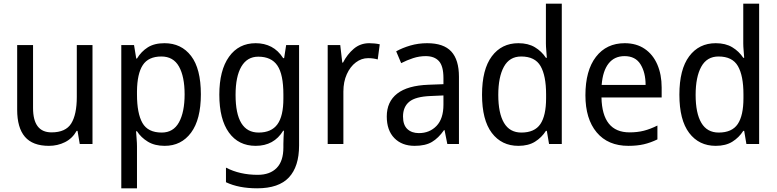

<svg xmlns="http://www.w3.org/2000/svg" viewBox="-20 -780 4209 1040"><path d="M481 -536V0H412L400 -71H395Q372 -30 332 -10Q292 10 245 10Q157 10 115 -39Q73 -88 73 -186V-536H159V-195Q159 -63 259 -63Q336 -63 366 -111.5Q396 -160 396 -255V-536Z M871 -546Q962 -546 1015 -477Q1068 -408 1068 -269Q1068 -133 1015 -61.5Q962 10 872 10Q818 10 781 -12.5Q744 -35 722 -69H717Q718 -51 720 -28Q722 -5 722 13V240H637V-536H706L718 -463H722Q745 -501 780.5 -523.5Q816 -546 871 -546ZM854 -474Q784 -474 753.5 -427.5Q723 -381 722 -286V-268Q722 -166 751.5 -114Q781 -62 856 -62Q919 -62 949.5 -117.5Q980 -173 980 -269Q980 -365 949.5 -419.5Q919 -474 854 -474Z M1365 -546Q1412 -546 1449.5 -526.5Q1487 -507 1514 -465H1519L1530 -536H1600V8Q1600 122 1545 181Q1490 240 1373 240Q1273 240 1204 207V128Q1279 167 1376 167Q1442 167 1478.5 130Q1515 93 1515 19V0Q1515 -14 1516 -36Q1517 -58 1518 -72H1514Q1464 10 1365 10Q1272 10 1220 -62Q1168 -134 1168 -267Q1168 -399 1220.5 -472.5Q1273 -546 1365 -546ZM1379 -473Q1319 -473 1287.5 -419.5Q1256 -366 1256 -266Q1256 -62 1381 -62Q1450 -62 1482.5 -106.5Q1515 -151 1515 -246V-268Q1515 -377 1482.5 -425Q1450 -473 1379 -473Z M1980 -546Q1994 -546 2009 -544.5Q2024 -543 2037 -540L2026 -458Q2002 -465 1974 -465Q1938 -465 1907.5 -442Q1877 -419 1858.5 -378Q1840 -337 1840 -284V0H1755V-536H1823L1834 -441H1838Q1861 -486 1896.5 -516Q1932 -546 1980 -546Z M2294 -546Q2383 -546 2424.5 -501Q2466 -456 2466 -364V0H2403L2388 -75H2385Q2355 -32 2319.5 -11Q2284 10 2226 10Q2157 10 2116 -32Q2075 -74 2075 -149Q2075 -229 2131.5 -273Q2188 -317 2302 -321L2382 -324V-357Q2382 -422 2357.5 -449Q2333 -476 2286 -476Q2251 -476 2217.5 -465Q2184 -454 2153 -438L2126 -502Q2160 -521 2203 -533.5Q2246 -546 2294 -546ZM2314 -260Q2231 -257 2197 -229Q2163 -201 2163 -149Q2163 -103 2186.5 -81Q2210 -59 2249 -59Q2307 -59 2344.5 -98Q2382 -137 2382 -213V-263Z M2788 10Q2697 10 2644 -60Q2591 -130 2591 -267Q2591 -404 2644 -475Q2697 -546 2788 -546Q2841 -546 2877.5 -524Q2914 -502 2937 -467H2942Q2941 -484 2939 -506.5Q2937 -529 2937 -545V-760H3023V0H2954L2942 -71H2937Q2914 -35 2878 -12.5Q2842 10 2788 10ZM2804 -62Q2876 -62 2907 -108Q2938 -154 2938 -248V-269Q2938 -370 2908 -422Q2878 -474 2803 -474Q2740 -474 2709.5 -418.5Q2679 -363 2679 -266Q2679 -167 2710 -114.5Q2741 -62 2804 -62Z M3364 -546Q3427 -546 3472 -515.5Q3517 -485 3540.5 -430.5Q3564 -376 3564 -306V-252H3238Q3242 -63 3390 -63Q3433 -63 3468 -72Q3503 -81 3541 -100V-25Q3504 -7 3467.5 1.5Q3431 10 3384 10Q3273 10 3212 -63Q3151 -136 3151 -264Q3151 -398 3208 -472Q3265 -546 3364 -546ZM3363 -476Q3308 -476 3276.5 -436Q3245 -396 3239 -320H3477Q3477 -387 3449.5 -431.5Q3422 -476 3363 -476Z M3857 10Q3766 10 3713 -60Q3660 -130 3660 -267Q3660 -404 3713 -475Q3766 -546 3857 -546Q3910 -546 3946.5 -524Q3983 -502 4006 -467H4011Q4010 -484 4008 -506.5Q4006 -529 4006 -545V-760H4092V0H4023L4011 -71H4006Q3983 -35 3947 -12.5Q3911 10 3857 10ZM3873 -62Q3945 -62 3976 -108Q4007 -154 4007 -248V-269Q4007 -370 3977 -422Q3947 -474 3872 -474Q3809 -474 3778.5 -418.5Q3748 -363 3748 -266Q3748 -167 3779 -114.5Q3810 -62 3873 -62Z"/></svg>

Font: Noto Sans Thai SemCond
Style: Regular
Weight: 400
Width: 4
Designer: Monotype Design Team
Foundry: Monotype Imaging Inc.
Version: Version 2.002; ttfautohint (v1.8.4.7-5d5b)